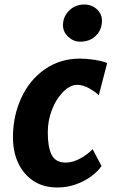

<svg xmlns="http://www.w3.org/2000/svg" viewBox="-20 -824 500 852"><path d="M234.5 8Q173.5 8 129.5 -20.5Q85.5 -49 61.5 -99.2Q37.5 -149.5 37.5 -215Q37.5 -310 75 -390.5Q112 -470.5 179.8 -517.2Q247.5 -564 335 -564Q364.5 -564 400 -558.5Q435.5 -553 455.5 -544L418.5 -401.5Q403 -416.5 375.8 -432Q348.5 -447.5 323 -447.5Q288 -447.5 255.5 -411Q227.5 -381.5 209.8 -335Q192 -288.5 192 -237Q192 -170 209.5 -136.2Q227 -102.5 272 -102.5Q302 -102.5 334.8 -120Q367.5 -137.5 391 -162L430.5 -87.5Q415 -64 385.5 -42Q356 -20 317 -6Q278 8 234.5 8ZM335.5 -639Q306 -639 282.8 -660.8Q259.5 -682.5 259.5 -712Q259.5 -750 286.8 -777Q314 -804 354 -804Q387 -804 409.8 -783Q432.5 -762 432.5 -732.5Q432.5 -692.5 405.8 -665.8Q379 -639 335.5 -639Z"/></svg>

Font: Merriweather Sans Italic
Style: Bold
Weight: 700
Italic angle: -7.5°
Designer: Eben Sorkin
Foundry: Eben Sorkin
Version: Version 1.008; ttfautohint (v1.7.19-72a1) -l 8 -r 50 -G 200 